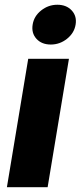

<svg xmlns="http://www.w3.org/2000/svg" viewBox="-20 -781 337 801"><path d="M8.8 0 97.7 -535.6H267.6L178.7 0ZM191.9 -595.2Q153.8 -595.2 132.1 -619.1Q110.4 -643.1 116.2 -678.2Q121.6 -713.4 151.6 -737.3Q181.6 -761.2 219.2 -761.2Q257.3 -761.2 279.3 -737.3Q301.3 -713.4 295.4 -678.2Q289.6 -643.1 259.5 -619.1Q229.5 -595.2 191.9 -595.2Z"/></svg>

Font: Inter 20pt ExtraBold
Style: Italic
Weight: 800
Italic angle: -9.3988°
Version: Version 4.001;git-66647c0bb